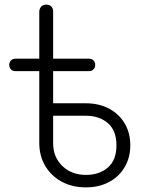

<svg xmlns="http://www.w3.org/2000/svg" viewBox="-20 -801 619 831"><path d="M352 10Q293 10 247.5 -14.5Q202 -39 176 -82.5Q150 -126 150 -182V-752Q151 -765 159 -773Q167 -781 180 -781Q194 -781 202 -773Q210 -765 210 -751V-354H352Q408 -354 451.5 -331Q495 -308 519.5 -267Q544 -226 544 -172Q544 -119 519.5 -77.5Q495 -36 451.5 -13Q408 10 352 10ZM352 -44Q410 -44 447 -76Q484 -108 484 -172Q484 -236 447 -268Q410 -300 352 -300H210V-181Q210 -121 250 -82.5Q290 -44 352 -44ZM47 -493Q35 -493 27.5 -500.5Q20 -508 20 -520Q20 -532 27.5 -539.5Q35 -547 47 -547H365Q377 -547 384.5 -539.5Q392 -532 392 -520Q392 -508 384.5 -500.5Q377 -493 365 -493Z"/></svg>

Font: ComfortaaLight
Style: Regular
Weight: 300
Designer: Johan Aakerlund
Foundry: Johan Aakerlund
Version: Version 3.104; ttfautohint (v1.8.1.43-b0c9)